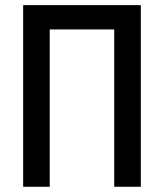

<svg xmlns="http://www.w3.org/2000/svg" viewBox="-20 -713 626 733"><path d="M416 0V-600.6H169.9V0H68.4V-693.4H517.6V0Z"/></svg>

Font: CaskaydiaCove NFP
Style: Regular
Weight: 400
Designer: Aaron Bell
Foundry: Saja Typeworks
Version: Version 2111.001; VTT 6.35;Nerd Fonts 3.1.1